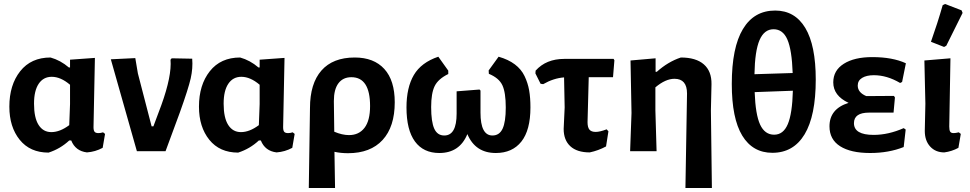

<svg xmlns="http://www.w3.org/2000/svg" viewBox="-20 -760 4874 965"><path d="M224 7Q131 7 79 -57.5Q27 -122 27 -224Q27 -333 81.5 -402Q136 -471 234 -471Q284 -457 326 -421H332V-460L457 -469L450 -121Q450 -104 455.5 -97.5Q461 -91 475 -91Q486 -91 498 -95L508 -87L496 -17Q459 3 417 6Q359 -1 338 -54H328Q283 -12 224 7ZM151 -239Q151 -168 174 -132Q197 -96 238 -96Q281 -96 328 -131L332 -237V-334Q285 -374 240 -374Q198 -374 174.5 -339Q151 -304 151 -239Z M946 -465Q950 -417 938.5 -366Q927 -315 884 -195L812 0H668L537 -462L660 -468L673 -391L742 -125H751L791 -232Q844 -379 837 -460L843 -467Z M1177 7Q1084 7 1032 -57.5Q980 -122 980 -224Q980 -333 1034.5 -402Q1089 -471 1187 -471Q1237 -457 1279 -421H1285V-460L1410 -469L1403 -121Q1403 -104 1408.5 -97.5Q1414 -91 1428 -91Q1439 -91 1451 -95L1461 -87L1449 -17Q1412 3 1370 6Q1312 -1 1291 -54H1281Q1236 -12 1177 7ZM1104 -239Q1104 -168 1127 -132Q1150 -96 1191 -96Q1234 -96 1281 -131L1285 -237V-334Q1238 -374 1193 -374Q1151 -374 1127.5 -339Q1104 -304 1104 -239Z M1532 185 1538 -217Q1538 -340 1595.5 -405.5Q1653 -471 1763 -471Q1859 -471 1911.5 -413.5Q1964 -356 1964 -246Q1964 -123 1903 -56.5Q1842 10 1729 10Q1693 10 1661 3L1664 185ZM1658 -252 1660 -98Q1700 -81 1734 -81Q1784 -81 1812 -117.5Q1840 -154 1840 -227Q1840 -372 1746 -372Q1704 -372 1681 -341.5Q1658 -311 1658 -252Z M2188 9Q2108 9 2065.5 -49Q2023 -107 2023 -220Q2023 -320 2060 -383Q2097 -446 2183 -475L2233 -405V-388Q2182 -363 2164.5 -327Q2147 -291 2147 -222Q2147 -148 2162.5 -113.5Q2178 -79 2213 -79Q2275 -79 2275 -189V-301L2390 -310L2395 -305V-194Q2395 -79 2455 -79Q2490 -79 2506 -113Q2522 -147 2522 -220Q2522 -295 2505 -331.5Q2488 -368 2437 -389L2436 -406L2486 -475Q2535 -461 2567.5 -436.5Q2600 -412 2616.5 -377.5Q2633 -343 2639.5 -306Q2646 -269 2646 -220Q2646 -106 2600.5 -48.5Q2555 9 2472 9Q2369 9 2329 -86Q2290 9 2188 9Z M2944 6Q2880 6 2846.5 -25Q2813 -56 2813 -112L2818 -220L2815 -371Q2762 -367 2710 -337L2697 -339L2671 -391L2672 -405Q2725 -464 2816 -464H3064L3068 -457L3061 -372H2939L2933 -146Q2933 -120 2942.5 -108.5Q2952 -97 2974 -97Q2995 -97 3029 -110L3038 -100L3026 -24Q2987 -3 2944 6Z M3275 -467V-399H3281Q3338 -450 3402 -471Q3478 -471 3517.5 -436.5Q3557 -402 3556 -337L3553 -204L3558 185H3425L3433 -290Q3433 -364 3370 -364Q3325 -364 3274 -321V-205L3280 0H3147L3154 -192L3149 -456Z M3862 8Q3763 8 3710.5 -78.5Q3658 -165 3658 -338Q3658 -521 3714 -614Q3770 -707 3876 -707Q3975 -707 4027.5 -619.5Q4080 -532 4080 -360Q4080 -178 4024 -85Q3968 8 3862 8ZM3772 -387 3964 -393Q3960 -509 3937.5 -561Q3915 -613 3868 -613Q3821 -613 3797.5 -558.5Q3774 -504 3772 -387ZM3871 -83Q3917 -83 3939.5 -136Q3962 -189 3965 -304L3773 -297Q3777 -184 3800.5 -133.5Q3824 -83 3871 -83Z M4353 9Q4256 9 4202.5 -25Q4149 -59 4149 -125Q4149 -213 4245 -243Q4168 -279 4168 -346Q4168 -406 4221 -439.5Q4274 -473 4364 -473Q4466 -473 4533 -442L4514 -348L4504 -343Q4438 -382 4372 -382Q4335 -382 4313 -368.5Q4291 -355 4291 -330Q4291 -295 4334 -277L4473 -278L4478 -270L4471 -194H4348Q4272 -194 4272 -141Q4272 -82 4371 -82Q4445 -82 4522 -116L4532 -109L4522 -21Q4447 9 4353 9Z M4718 -734 4730 -740 4813 -708 4818 -695Q4789 -636 4736 -530L4725 -524L4659 -550Q4692 -643 4718 -734ZM4726 6Q4682 6 4655 -23.5Q4628 -53 4628 -102L4631 -239L4626 -456L4757 -467L4751 -124Q4751 -106 4755.5 -98.5Q4760 -91 4773 -91Q4783 -91 4799 -95L4809 -87L4797 -17Q4764 1 4726 6Z"/></svg>

Font: Alegreya Sans
Style: Bold
Weight: 700
Designer: Juan Pablo del Peral
Foundry: Huerta Tipografica
Version: Version 2.007